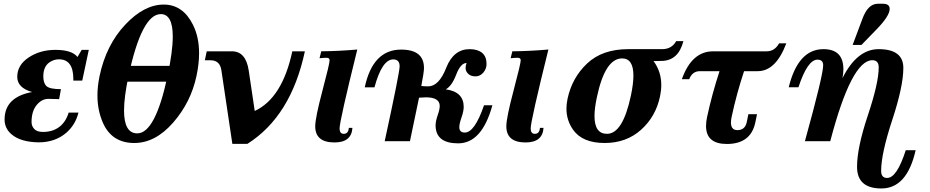

<svg xmlns="http://www.w3.org/2000/svg" viewBox="-20 -767 5053 1043"><path d="M189.9 6.3Q92.3 4.9 43 -37.1Q4.9 -69.3 4.9 -117.7Q4.9 -239.3 154.3 -267.1Q73.7 -290 73.7 -349.6Q73.7 -413.6 135.7 -454.8Q197.8 -496.1 280.8 -496.1Q370.6 -496.1 400.9 -457.5L423.8 -496.1H462.4L426.8 -329.1H378.4V-337.4Q378.4 -444.8 300.3 -444.8Q272.5 -444.8 248.5 -428.2Q215.3 -405.3 215.3 -352.1Q215.3 -315.4 232.7 -299.1Q250 -282.7 311 -282.7L301.3 -228.5Q267.1 -230 243.2 -230Q206.5 -230 179 -196.3Q151.4 -162.6 151.4 -104Q151.4 -82.5 165.5 -66.9Q180.2 -50.3 213.4 -50.3Q265.6 -50.3 301.5 -77.1Q337.4 -104 353 -155.3H406.2Q390.1 -89.4 340.3 -45.9Q279.3 6.3 189.9 6.3Z M910.6 -323.2H642.1L660.2 -409.2H928.7ZM709.5 9.8Q586.9 9.8 538.6 -101.1Q509.3 -168.5 509.3 -248.5Q509.3 -298.8 521 -354.5Q556.6 -522.5 659.7 -632.3Q762.7 -742.2 869.6 -742.2Q973.6 -742.2 1028.3 -632.3Q1061.5 -565.9 1061.5 -478Q1061.5 -420.4 1047.4 -354.5Q1017.1 -211.4 920.4 -100.8Q823.7 9.8 709.5 9.8ZM725.6 -42.5Q823.7 -42.5 890.1 -354.5Q918.5 -487.8 918.5 -568.4Q918.5 -690.4 853.5 -690.4Q750 -690.4 678.2 -354.5Q653.8 -239.3 653.8 -167Q653.8 -42.5 725.6 -42.5Z M1323.7 14.6H1242.2L1182.6 -385.3Q1174.8 -439.5 1124 -439.5H1092.8L1103 -488.3H1239.7Q1315.4 -488.3 1331.1 -384.3L1363.8 -164.1Q1513.7 -233.9 1567.9 -488.3H1636.2Q1561 -135.3 1323.7 14.6Z M1796.9 6.8Q1692.4 6.8 1692.4 -81.1Q1692.4 -126.5 1731.4 -273.7Q1770.5 -420.9 1770.5 -439.5Q1770.5 -453.1 1754.4 -453.1Q1739.7 -453.1 1715.8 -450.7L1725.1 -488.3Q1822.8 -489.3 1920.9 -498Q1824.7 -109.4 1824.7 -69.3Q1824.7 -40 1847.2 -40Q1872.6 -40 1875 -72.3H1894.5Q1889.6 6.8 1796.9 6.8Z M2268.6 -299.8Q2286.1 -297.9 2306.2 -297.9Q2364.3 -297.9 2404.1 -398.9Q2443.8 -500 2531.2 -500Q2574.2 -500 2598.6 -480.2Q2623 -460.4 2623 -419.4Q2623 -392.6 2605.2 -372.3Q2587.4 -352.1 2563.5 -352.1Q2537.6 -352.1 2523.4 -366Q2509.3 -379.9 2509.3 -397Q2509.3 -411.6 2514.6 -424.8Q2482.4 -424.8 2458.3 -361.8Q2434.1 -298.8 2401.4 -281.7Q2499 -268.6 2499 -186Q2499 -163.6 2487.1 -129.2Q2475.1 -94.7 2475.1 -76.2Q2475.1 -46.9 2504.9 -46.9Q2558.6 -46.9 2609.4 -195.3H2654.8Q2598.1 11.7 2468.8 11.7Q2347.2 11.7 2346.2 -85.4Q2346.2 -108.4 2357.4 -140.4Q2368.7 -172.4 2368.7 -191.4Q2368.7 -238.3 2293 -238.3Q2279.3 -238.3 2256.3 -236.3Q2240.2 -155.8 2207 0H2069.8Q2150.9 -373.5 2150.9 -406.7Q2150.9 -444.3 2116.2 -444.3Q2055.2 -444.3 2014.2 -292.5H1961.4Q2004.9 -497.6 2159.2 -497.6Q2283.2 -497.6 2283.2 -397.5Q2283.2 -375 2268.6 -299.8Z M2835 6.8Q2730.5 6.8 2730.5 -81.1Q2730.5 -126.5 2769.5 -273.7Q2808.6 -420.9 2808.6 -439.5Q2808.6 -453.1 2792.5 -453.1Q2777.8 -453.1 2753.9 -450.7L2763.2 -488.3Q2860.8 -489.3 2959 -498Q2862.8 -109.4 2862.8 -69.3Q2862.8 -40 2885.3 -40Q2910.6 -40 2913.1 -72.3H2932.6Q2927.7 6.8 2835 6.8Z M3277.3 -40Q3363.3 -40 3407.2 -247.6Q3420.9 -312.5 3420.9 -356.4Q3420.9 -449.7 3359.4 -449.7Q3267.1 -449.7 3222.7 -240.2Q3209.5 -179.2 3209.5 -136.7Q3209.5 -40 3277.3 -40ZM3264.6 9.8Q3144 9.8 3093.3 -62Q3057.1 -113.3 3057.1 -176.8Q3057.1 -202.1 3063 -230Q3087.4 -345.2 3169.9 -422.6Q3252.4 -500 3392.6 -500H3576.7Q3628.9 -500 3653.3 -543.5H3692.4Q3665 -437 3573.2 -436L3530.3 -435.1Q3572.3 -377.9 3572.3 -305.2Q3572.3 -275.4 3565.4 -243.2Q3542.5 -133.8 3462.4 -62Q3382.3 9.8 3264.6 9.8Z M3928.7 15.1Q3815.4 15.1 3815.4 -82.5Q3815.4 -104 3820.8 -130.4Q3847.7 -255.4 3888.7 -380.4H3782.2Q3740.7 -380.4 3724.1 -336.9H3684.1Q3737.8 -488.3 3854 -488.3H4145.5Q4188 -488.3 4212.4 -531.7H4251.5Q4194.8 -380.4 4096.2 -380.4H4022Q3981 -256.8 3954.6 -132.8Q3950.7 -114.7 3950.7 -101.6Q3950.7 -60.1 3985.8 -60.1Q4027.3 -60.1 4036.6 -103.5L4045.4 -146.5H4092.3L4083 -101.1Q4058.1 15.1 3928.7 15.1Z M4768.1 256.8Q4635.7 256.8 4635.7 139.2Q4635.7 35.2 4694.6 -140.9Q4753.4 -316.9 4753.4 -400.9Q4753.4 -439.9 4718.8 -439.9Q4605.5 -439.9 4490.2 0H4352.5Q4451.7 -358.9 4451.7 -412.1Q4451.7 -442.9 4420.9 -442.9Q4366.7 -442.9 4317.4 -293H4264.6Q4315.4 -500 4453.1 -500Q4561.5 -500 4561.5 -391.1Q4561.5 -368.2 4556.6 -342.8Q4635.7 -500 4752.9 -500Q4887.2 -500 4887.2 -397.9Q4887.2 -298.3 4826.9 -115.2Q4766.6 67.9 4766.6 161.6Q4766.6 199.7 4799.3 199.7Q4852.1 199.7 4900.4 48.8H4954.1Q4907.2 256.8 4768.1 256.8ZM4659.7 -522.9H4611.8L4664.6 -664.1Q4694.8 -746.6 4748.5 -746.6H4775.9Q4813 -746.6 4813 -718.8Q4813 -680.7 4742.2 -607.9Z"/></svg>

Font: Munson
Style: Bold Italic
Weight: 700
Italic angle: -12°
Designer: Paul James MIller
Foundry: High-Logic / Made with FontCreator
Version: Version 2.10;May 5, 2019;FontCreator 11.5.0.2430 64-bit